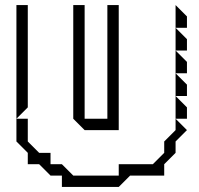

<svg xmlns="http://www.w3.org/2000/svg" viewBox="-20 -695 786 760"><path d="M675 -585V-675L720 -630V-585ZM675 -495V-585L720 -540V-495ZM675 -405V-495L720 -450V-405ZM675 -315V-405L720 -360V-315ZM270 -225V-675H315V-225H405V-675H450V-180H315ZM675 -225V-315L720 -270V-225ZM45 -225V-675H90V-270ZM90 -45V-90L45 -135V-225H90V-135L135 -90H180V-45H225L270 0H450V-45H585L630 -90V-135L675 -180V-225L720 -180L675 -135V-90L630 -45V0H495L450 45H225V0H180L135 -45Z"/></svg>

Font: Rubik Iso
Style: Regular
Weight: 400
Designer: Hubert and Fischer, NaN
Foundry: Hubert and Fischer, NaN
Version: Version 2.200